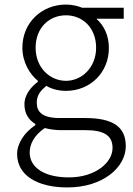

<svg xmlns="http://www.w3.org/2000/svg" viewBox="-20 -567 583 841"><path d="M275 254C431 254 531 166 531 73C531 -12 474 -50 353 -50H241C164 -50 141 -78 141 -117C141 -152 160 -172 183 -191C207 -176 240 -169 269 -169C374 -169 457 -248 457 -357C457 -413 434 -457 402 -485H522V-533H340C323 -540 298 -547 269 -547C164 -547 78 -469 78 -358C78 -294 111 -241 146 -213V-209C122 -191 87 -156 87 -110C87 -67 108 -40 135 -24V-19C86 14 55 61 55 108C55 200 142 254 275 254ZM269 -213C198 -213 136 -271 136 -358C136 -446 196 -500 269 -500C341 -500 401 -446 401 -358C401 -271 338 -213 269 -213ZM282 210C173 210 110 166 110 101C110 65 129 26 176 -6C203 1 231 3 243 3H352C432 3 473 24 473 81C473 145 398 210 282 210Z"/></svg>

Font: Spoqa Han Sans Neo Light
Style: Regular
Weight: 300
Designer: [Spoqa Han Sans Neo] Dong-huui Kim ___ Younghwa Kang ___ Yujin Lee ___ [Noto Sans] Ryoko NISHIZUKA ____ (kana & ideograp
Foundry: Spoqa (http://www.spoqa-han-sans.com)
Version: Version 1.100;hotconv 1.0.109;makeotfexe 2.5.65596